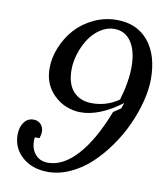

<svg xmlns="http://www.w3.org/2000/svg" viewBox="-81 -774 731 849"><g transform="rotate(10 284.5 -349.5)"><path d="M119.1 -444.8Q119.1 -492.7 138.4 -539.8Q157.7 -586.9 190.9 -624Q224.1 -661.1 272.9 -684.1Q321.8 -707 376 -707Q466.3 -707 517.6 -645Q568.8 -583 568.8 -475.1Q568.8 -429.2 555.2 -375.2Q541.5 -321.3 517.3 -267.8Q493.2 -214.4 457.8 -164.3Q422.4 -114.3 381.6 -76.2Q340.8 -38.1 291 -15.1Q241.2 7.8 190.9 7.8Q120.6 7.8 75.7 -31.5Q30.8 -70.8 30.8 -131.8Q30.8 -164.6 46.6 -186.8Q62.5 -209 88.9 -209Q115.7 -209 128.2 -187.3Q140.6 -165.5 128.9 -132.8H107.9Q102.5 -88.9 124 -60.5Q145.5 -32.2 184.1 -32.2Q252.4 -32.2 315.7 -102.5Q378.9 -172.9 429.2 -303.2L461.9 -325.2L471.2 -351.1Q370.6 -275.4 284.2 -276.9Q215.8 -279.3 167.5 -325.9Q119.1 -372.6 119.1 -444.8ZM475.1 -513.2Q475.1 -584.5 447.8 -625.2Q420.4 -666 371.1 -666Q338.9 -666 309.3 -646.5Q279.8 -627 259.8 -596.7Q239.7 -566.4 227.8 -529.1Q215.8 -491.7 215.8 -456.1Q215.8 -392.6 245.4 -359.6Q274.9 -326.7 325.2 -325.2Q394.5 -323.7 450.2 -362.8Q475.1 -446.8 475.1 -513.2Z"/></g></svg>

Font: Redaction
Style: Italic
Weight: 400
Designer: Jeremy Mickel / Forest Young
Foundry: MCKL
Version: Version 2.001;hotconv 1.0.113;makeotfexe 2.5.65598 DEVELOPME